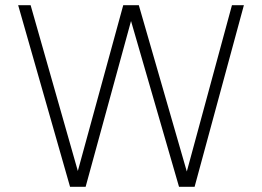

<svg xmlns="http://www.w3.org/2000/svg" viewBox="-20 -720 1010 740"><path d="M485 -639 310 0H250L50 -700H98L280 -61L455 -700H515L700 -59L874 -700H920L730 0H670Z"/></svg>

Font: PT Root UI Web Light
Style: Regular
Weight: 300
Designer: Vitaly Kuzmin
Foundry: ParaType Ltd.
Version: Version 1.000W